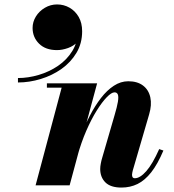

<svg xmlns="http://www.w3.org/2000/svg" viewBox="-20 -836 787 866"><path d="M528 10Q479 10 455.5 -13.2Q432 -36.5 432 -74Q432 -85 434.8 -99.2Q437.5 -113.5 441 -124.5L496.5 -315.5Q508 -354 511.8 -377Q515.5 -400 511.5 -409.8Q507.5 -419.5 496.5 -419.5Q483 -419.5 461.8 -397.8Q440.5 -376 416.2 -337.2Q392 -298.5 369.2 -246.2Q346.5 -194 329.5 -133H317Q328.5 -177.5 346 -224.8Q363.5 -272 386 -315.5Q408.5 -359 435.5 -394Q462.5 -429 493.5 -449.2Q524.5 -469.5 558.5 -469.5Q599.5 -469.5 625 -450.2Q650.5 -431 658 -397Q665.5 -363 652.5 -319.5L579 -67.5Q578 -63.5 576.8 -57.8Q575.5 -52 575.5 -48Q575.5 -40 578.5 -36Q581.5 -32 588 -32Q611.5 -32 639.8 -64Q668 -96 698 -163.5L717 -157Q691 -95.5 662.2 -59Q633.5 -22.5 600.5 -6.2Q567.5 10 528 10ZM140.5 0 258 -440.5H191.5V-460H418L294 0ZM61 -464V-484Q107 -484 154.5 -498Q202 -512 242 -539.2Q282 -566.5 306.5 -606.5Q331 -646.5 330 -698H349Q349 -668 331.2 -648.5Q313.5 -629 287.2 -619.5Q261 -610 237 -610Q185.5 -610 156.2 -639Q127 -668 127 -710Q127 -737.5 142 -761.8Q157 -786 182.5 -801Q208 -816 237.5 -816Q268 -816 293.8 -801.2Q319.5 -786.5 335 -759.5Q350.5 -732.5 350.5 -695Q350.5 -640.5 325 -597.8Q299.5 -555 257.5 -525.2Q215.5 -495.5 164 -479.8Q112.5 -464 61 -464Z"/></svg>

Font: Bodoni Moda 11pt ExtraBold
Style: Italic
Weight: 800
Italic angle: -13°
Version: Version 2.004